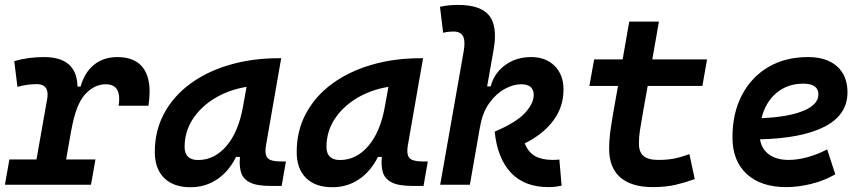

<svg xmlns="http://www.w3.org/2000/svg" viewBox="-32 -763 3567 793"><path d="M-11.7 0 6.8 -104.5H118.7L162.6 -353Q164.6 -363.3 164.6 -372.1Q164.6 -415.5 119.6 -415.5Q81.1 -415.5 40 -404.3L26.9 -510.7Q85.4 -527.3 149.9 -527.3Q285.6 -527.3 288.1 -405.3H300.8Q316.9 -463.4 356.2 -495.4Q395.5 -527.3 453.1 -527.3Q531.2 -527.3 564 -475.6Q585.9 -440.4 585.9 -384.3Q585.9 -357.9 581.1 -326.2H458Q460.4 -341.3 460.4 -354Q460.4 -415 405.3 -415Q357.9 -415 319.8 -373.8Q281.7 -332.5 262.7 -226.1V-227.5L241.2 -104.5H362.3L343.8 0Z M754.9 10.3Q684.6 10.3 646 -27.8Q607.4 -65.9 607.4 -135.3Q607.4 -223.1 646 -294.7Q684.6 -366.2 753.7 -417Q822.8 -467.8 916 -495.1Q1009.3 -522.5 1118.2 -522.5H1129.4L1066.4 -161.6Q1064.5 -149.4 1064.5 -140.1Q1064.5 -120.6 1072.8 -110.8Q1085.4 -96.2 1127 -96.2H1148.9L1131.3 4.9H1085.4Q1026.4 4.9 998.3 -10.5Q970.2 -25.9 962.9 -53.2Q958 -71.8 958 -93.3Q958 -103.5 959 -114.7H942.9Q913.1 -54.7 864.5 -22.2Q815.9 10.3 754.9 10.3ZM786.6 -102.1Q853.5 -102.1 903.6 -160.4Q953.6 -218.8 972.2 -325.7L986.3 -404.3Q912.6 -392.1 854.7 -356.9Q796.9 -321.8 763.7 -270.3Q730.5 -218.8 730.5 -156.2Q730.5 -102.1 786.6 -102.1Z M1340.8 10.3Q1270.5 10.3 1231.9 -27.8Q1193.4 -65.9 1193.4 -135.3Q1193.4 -223.1 1231.9 -294.7Q1270.5 -366.2 1339.6 -417Q1408.7 -467.8 1502 -495.1Q1595.2 -522.5 1704.1 -522.5H1715.3L1652.3 -161.6Q1650.4 -149.4 1650.4 -140.1Q1650.4 -120.6 1658.7 -110.8Q1671.4 -96.2 1712.9 -96.2H1734.9L1717.3 4.9H1671.4Q1612.3 4.9 1584.2 -10.5Q1556.2 -25.9 1548.8 -53.2Q1543.9 -71.8 1543.9 -93.3Q1543.9 -103.5 1544.9 -114.7H1528.8Q1499 -54.7 1450.4 -22.2Q1401.9 10.3 1340.8 10.3ZM1372.6 -102.1Q1439.5 -102.1 1489.5 -160.4Q1539.6 -218.8 1558.1 -325.7L1572.3 -404.3Q1498.5 -392.1 1440.7 -356.9Q1382.8 -321.8 1349.6 -270.3Q1316.4 -218.8 1316.4 -156.2Q1316.4 -102.1 1372.6 -102.1Z M2232.9 9.8Q2134.8 9.8 2078.6 -49.3Q2022.5 -108.4 2011.2 -219.2Q2103 -258.8 2137.7 -297.9Q2172.4 -336.9 2172.4 -370.6Q2172.4 -415 2120.6 -415Q2087.4 -415 2051.8 -395.3Q2016.1 -375.5 1988.3 -336.4Q1960.4 -297.4 1950.7 -238.3V-240.2L1908.7 0H1786.1L1883.3 -552.2Q1886.2 -569.8 1886.2 -583.5Q1886.2 -602.5 1880.4 -613.8Q1869.6 -632.8 1840.8 -632.8Q1830.1 -632.8 1819.3 -631.6Q1808.6 -630.4 1798.3 -627.4L1785.2 -734.9Q1803.7 -739.3 1822.3 -741Q1840.8 -742.7 1859.4 -742.7Q1954.1 -742.7 1988.8 -698.2Q2012.2 -668.5 2012.2 -614.3Q2012.2 -587.9 2006.3 -555.2L1980 -406.2H1994.6Q2008.8 -460.9 2054.4 -494.1Q2100.1 -527.3 2161.6 -527.3Q2222.2 -527.3 2258.8 -490.7Q2295.4 -454.1 2295.4 -393.1Q2295.4 -321.8 2253.4 -265.1Q2211.4 -208.5 2135.3 -170.9Q2149.9 -133.8 2178.2 -118.2Q2206.5 -102.5 2250.5 -102.5Q2260.3 -102.5 2266.1 -103Q2272 -103.5 2278.3 -104L2287.6 3.9Q2275.4 6.3 2262.7 8.1Q2250 9.8 2232.9 9.8Z M2664.6 9.8Q2576.2 9.8 2530 -30.3Q2483.9 -70.3 2483.9 -148.4Q2483.9 -180.7 2487.5 -210.9Q2491.2 -241.2 2500.5 -295.4L2520.5 -408.2H2402.3L2421.9 -517.6H2539.6L2566.9 -673.8H2689.5L2662.1 -517.6H2888.2L2869.1 -408.2H2643.1L2623 -295.4Q2614.7 -248 2610.8 -222.7Q2606.9 -197.3 2606.9 -169.9Q2606.9 -134.8 2626 -118.7Q2645 -102.5 2686.5 -102.5Q2722.7 -102.5 2750.2 -107.7Q2777.8 -112.8 2815.4 -126.5L2837.4 -23.4Q2800.3 -9.8 2759.3 0Q2718.3 9.8 2664.6 9.8Z M3225.6 -102.5Q3262.2 -102.5 3304 -114Q3345.7 -125.5 3384.3 -146L3418 -43Q3371.1 -16.1 3317.6 -3.2Q3264.2 9.8 3215.3 9.8Q3110.8 9.8 3052 -44.4Q2993.2 -98.6 2993.2 -195.8Q2993.2 -295.4 3032.2 -370.1Q3071.3 -444.8 3141.4 -486.1Q3211.4 -527.3 3305.2 -527.3Q3382.3 -527.3 3425.3 -488.8Q3468.3 -450.2 3468.3 -381.8Q3468.3 -289.1 3375 -240.5Q3281.7 -191.9 3106.9 -187.5Q3113.8 -147 3144.5 -124.8Q3175.3 -102.5 3225.6 -102.5ZM3113.3 -274.9Q3224.6 -279.8 3286.4 -305.4Q3348.1 -331.1 3348.1 -373Q3348.1 -417.5 3285.6 -417.5Q3220.7 -417.5 3175 -379.2Q3129.4 -340.8 3113.3 -274.9Z"/></svg>

Font: CaskaydiaCove NFP SemiBold
Style: Italic
Weight: 600
Italic angle: -10°
Designer: Aaron Bell
Foundry: Saja Typeworks
Version: Version 2111.001; VTT 6.35;Nerd Fonts 3.1.1